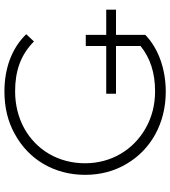

<svg xmlns="http://www.w3.org/2000/svg" viewBox="28 -772 750 845"><g transform="rotate(-90 402.5 -350.0)"><path d="M103 -168C166 -60 282 5 421 5C518 5 610 -26 671 -85V-214H782V-257H671V-347H622V-257H412V-214H622V-106C569 -63 503 -42 423 -42C363 -42 309 -56 261 -83C165 -137 106 -235 106 -350C106 -408 120 -461 147 -508C202 -602 303 -658 423 -658C511 -658 583 -634 642 -575L674 -609C613 -672 525 -705 422 -705C352 -705 289 -690 234 -659C122 -598 55 -485 55 -350C55 -283 71 -222 103 -168Z"/></g></svg>

Font: Montserrat Light
Style: Regular
Weight: 300
Designer: Julieta Ulanovsky
Foundry: Julieta Ulanovsky
Version: Version 7.200